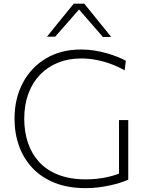

<svg xmlns="http://www.w3.org/2000/svg" viewBox="-20 -988 775 1018"><path d="M434 9.5Q341 9.5 270.5 -18.5Q200 -46.5 152.5 -96.8Q105 -147 81 -214Q57 -281 57 -358.5Q57 -465.5 101 -548.5Q145 -631.5 224.2 -678.5Q303.5 -725.5 408.5 -725.5Q446 -725.5 481 -720Q516 -714.5 547 -705.5Q578 -696.5 603.5 -686.2Q629 -676 647 -666L641 -615Q600.5 -637.5 561.2 -651.2Q522 -665 484.5 -671.5Q447 -678 410 -678Q343 -678 287.8 -655.8Q232.5 -633.5 192.2 -591.8Q152 -550 130.2 -491Q108.5 -432 108.5 -358.5Q108.5 -290.5 127.8 -232.2Q147 -174 186.8 -130Q226.5 -86 288.8 -61.5Q351 -37 436 -37Q463 -37 490.8 -39.8Q518.5 -42.5 546.8 -48.5Q575 -54.5 602 -64Q629 -73.5 653.5 -87L660 -35.5Q642.5 -27.5 617.8 -19.5Q593 -11.5 563.5 -5Q534 1.5 501.2 5.5Q468.5 9.5 434 9.5ZM611 -35Q611 -86.5 611 -124.5Q611 -162.5 611 -200.5Q611 -246 611 -281Q611 -316 611 -351.5H660Q660 -316 660 -281Q660 -246 660 -200.5Q660 -162.5 660 -124.5Q660 -86.5 660 -35.5ZM526 -791.5Q492 -831 458.5 -869.2Q425 -907.5 390.5 -947.5H407.5Q373 -908 340 -870.2Q307 -832.5 272.5 -793.5H229Q264 -837 299.5 -880.8Q335 -924.5 371 -968.5H427Q462.5 -924.5 498 -880.5Q533.5 -836.5 569.5 -792.5Z"/></svg>

Font: Commissioner Thin ExtraLight
Style: Regular
Weight: 250
Version: Version 1.000